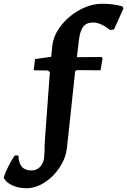

<svg xmlns="http://www.w3.org/2000/svg" viewBox="-166 -762 678 1024"><path d="M21 -447 107 -459 113 -517Q119 -574 160 -626Q201 -678 260.5 -710Q320 -742 380 -742Q409 -742 439 -738Q469 -734 488 -727L492 -716L442 -605L422 -602Q392 -624 371 -633Q350 -642 331 -642Q296 -642 278.5 -620.5Q261 -599 255 -549L244 -457L375 -458L381 -452L370 -387L244 -388L235 -383L191 27Q185 81 152 131Q119 181 71 211.5Q23 242 -25 242Q-68 242 -102.5 225.5Q-137 209 -146 185Q-139 160 -120.5 123.5Q-102 87 -87 67H-68Q-66 109 -49 128Q-32 147 3 147Q31 147 50 125.5Q69 104 70 67Q72 49 72 14L74 -23L100 -377L90 -386L17 -387L14 -392Z"/></svg>

Font: Alegreya ExtraBold
Style: Italic
Weight: 800
Italic angle: -7°
Designer: Juan Pablo del Peral
Foundry: Huerta Tipografica
Version: Version 2.007; ttfautohint (v1.6)